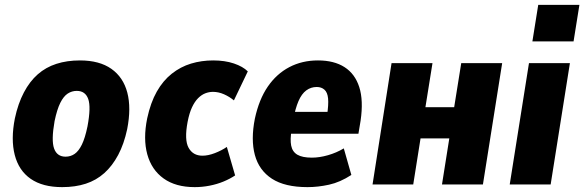

<svg xmlns="http://www.w3.org/2000/svg" viewBox="-20 -757 2398 788"><path d="M235 11Q155 11 106 -23Q57 -57 40.5 -121Q24 -185 41 -271Q54 -332 78 -377.5Q102 -423 135 -452Q168 -481 211.5 -495Q255 -509 308 -509Q388 -509 437 -474.5Q486 -440 502.5 -377Q519 -314 502 -227Q489 -166 465 -121Q441 -76 408 -46.5Q375 -17 332 -3Q289 11 235 11ZM249 -114Q270 -114 286.5 -125.5Q303 -137 316 -163.5Q329 -190 339 -238Q354 -318 342 -351Q330 -384 295 -384Q275 -384 258 -373Q241 -362 227.5 -335Q214 -308 204 -260Q190 -181 202 -147.5Q214 -114 249 -114Z M779 11Q701 11 651.5 -24.5Q602 -60 584.5 -123.5Q567 -187 584 -271Q598 -336 623.5 -381Q649 -426 685 -454.5Q721 -483 764 -496Q807 -509 855 -509Q903 -509 940 -496.5Q977 -484 997 -464L940 -345Q922 -360 899.5 -370Q877 -380 854 -380Q838 -380 822.5 -374Q807 -368 793 -354Q779 -340 768 -316.5Q757 -293 750 -257Q736 -183 754 -150.5Q772 -118 811 -118Q834 -118 861.5 -128.5Q889 -139 911 -154L945 -37Q924 -23 897.5 -12Q871 -1 840.5 5Q810 11 779 11Z M1242 11Q1149 11 1096 -23.5Q1043 -58 1026 -121Q1009 -184 1026 -270Q1043 -349 1079 -401.5Q1115 -454 1167.5 -481.5Q1220 -509 1285 -509Q1351 -509 1394 -481.5Q1437 -454 1454.5 -399.5Q1472 -345 1460 -262L1451 -208H1157L1171 -298H1338L1322 -282Q1329 -328 1326.5 -353Q1324 -378 1311.5 -389Q1299 -400 1280 -400Q1256 -400 1237 -386Q1218 -372 1205 -342Q1192 -312 1183 -263L1177 -225Q1170 -185 1175 -159.5Q1180 -134 1200.5 -122Q1221 -110 1260 -110Q1291 -110 1326 -120Q1361 -130 1391 -148L1422 -39Q1376 -9 1330.5 1Q1285 11 1242 11Z M1509 0 1587 -498H1755L1726 -317H1844L1873 -498H2041L1962 0H1794L1824 -189H1706L1676 0Z M2165 -587 2189 -737H2358L2334 -587ZM2072 0 2151 -498H2319L2240 0Z"/></svg>

Font: Nunito Sans 10pt Condensed Black
Style: Italic
Weight: 900
Width: 3
Italic angle: -9°
Designer: Vernon Adams
Foundry: Vernon Adams
Version: Version 3.101;gftools[0.9.27]